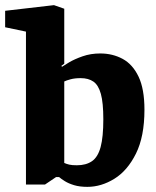

<svg xmlns="http://www.w3.org/2000/svg" viewBox="-37 -719 606 747"><path d="M303 8Q273 8 251.5 1.5Q230 -5 215.5 -14Q201 -23 193 -30H181L138 -1H64V-596L-17 -613V-677L173 -699L213 -685V-471L202 -463L204 -459Q211 -464 232 -476.5Q253 -489 284.5 -500Q316 -511 353 -511Q401 -511 440 -490Q479 -469 502 -421Q525 -373 525 -292Q525 -188 492 -121.5Q459 -55 408 -23.5Q357 8 303 8ZM262 -76Q298 -76 321 -92Q344 -108 354.5 -147Q365 -186 365 -255Q365 -319 355.5 -353.5Q346 -388 326.5 -401.5Q307 -415 277 -415Q254 -415 237.5 -410.5Q221 -406 213 -402V-85Q222 -81 232.5 -78.5Q243 -76 262 -76Z"/></svg>

Font: Faustina ExtraBold
Style: Regular
Weight: 800
Designer: Alfonso Garcia
Foundry: http://www.omnibus-type.com
Version: Version 1.200